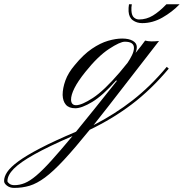

<svg xmlns="http://www.w3.org/2000/svg" viewBox="-298 -520 885 924"><path d="M-230 384.3Q-250.5 384.3 -264.4 373.5Q-278.3 362.8 -278.3 351.6Q-278.8 331.1 -263.4 307.9Q-248 284.7 -209.5 256.3Q-170.9 228 -103.3 192.9Q-35.6 157.7 67.9 113.8Q107.9 64.9 156.5 4.4Q205.1 -56.2 264.6 -130.9L260.7 -132.8Q196.8 -60.1 146 -29.5Q95.2 1 64.5 1Q33.7 1 19 -16.1Q4.4 -33.2 3.4 -63Q3.4 -95.7 16.8 -132.8Q30.3 -169.9 61.5 -206.5Q103.5 -257.8 144.3 -285.4Q185.1 -313 222.2 -323.7Q259.3 -334.5 290 -334.5Q321.8 -334.5 340.8 -323.7Q359.9 -313 360.4 -294.4Q360.4 -280.3 354.5 -265.6Q369.6 -284.2 380.4 -297.9Q391.1 -311.5 400.4 -324.7Q405.8 -323.2 414.3 -322Q422.9 -320.8 431.2 -320.8Q437.5 -320.8 449.2 -321.3Q460.9 -321.8 467.3 -322.8L310.1 -120.1Q264.6 -61 225.3 -10.7Q186 39.6 152.3 82Q254.4 29.8 340.8 -37.8Q427.2 -105.5 504.4 -198.2L514.2 -189.9Q428.7 -87.9 335.9 -17.8Q243.2 52.2 133.8 104.5Q61 194.3 9.5 249.8Q-42 305.2 -81.3 334.2Q-120.6 363.3 -155.5 373.8Q-190.4 384.3 -230 384.3ZM67.9 -13.7Q95.2 -13.7 148.9 -48.6Q202.6 -83.5 277.8 -171.4L315.9 -217.8Q327.6 -234.9 337.2 -254.4Q346.7 -273.9 346.7 -290Q346.2 -319.3 302.7 -319.3Q279.8 -319.3 226.6 -284.4Q173.3 -249.5 112.8 -173.8Q77.1 -129.4 60.3 -95.9Q43.5 -62.5 43.9 -39.1Q45.4 -13.7 67.9 -13.7ZM-228.5 371.1Q-203.6 371.1 -179 361.1Q-154.3 351.1 -123.8 325.4Q-93.3 299.8 -51.3 253.4Q-9.3 207 50.8 134.8Q-64 184.6 -132.6 222.9Q-201.2 261.2 -231.7 292.2Q-262.2 323.2 -262.2 351.6Q-262.2 356.9 -252.9 364Q-243.7 371.1 -228.5 371.1ZM386.2 -408.7Q360.8 -408.7 341.8 -422.1Q322.8 -435.5 320.8 -464.8Q319.8 -482.9 322.8 -499.5H336.4Q333.5 -484.4 334.5 -468.8Q335.9 -444.8 346.9 -435.5Q357.9 -426.3 371.1 -426.3Q406.7 -426.3 437.7 -445.1Q468.8 -463.9 502.9 -499.5H566.4Q530.8 -462.4 483.6 -435.5Q436.5 -408.7 386.2 -408.7Z"/></svg>

Font: Pinyon Script
Style: Regular
Weight: 400
Designer: Nicole Fally, Eben Sorkin
Foundry: Sorkin Type Co.
Version: Version 1.008; ttfautohint (v1.8.4.7-5d5b)